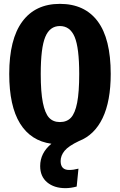

<svg xmlns="http://www.w3.org/2000/svg" viewBox="-20 -730 621 994"><path d="M553.2 -347.2Q553.2 -206.1 511.2 -118.7Q469.2 -31.2 389.2 0Q334.5 25.9 314.2 50.8Q293.9 75.7 293.9 104Q293.9 149.9 337.9 149.9Q360.8 149.9 386.2 143.1L377 235.8Q346.2 244.1 318.8 244.1Q260.3 244.1 224.1 213.9Q188 183.6 188 129.9Q188 62 246.1 14.2Q139.6 -0.5 83.7 -90.8Q27.8 -181.2 27.8 -347.2Q27.8 -526.9 95.5 -618.4Q163.1 -710 290 -710Q418 -710 485.6 -619.9Q553.2 -529.8 553.2 -347.2ZM290 -98.1Q326.2 -98.1 347.4 -120.8Q368.7 -143.6 379.4 -198.2Q390.1 -252.9 390.1 -347.2Q390.1 -482.4 366.5 -538.8Q342.8 -595.2 290 -595.2Q237.8 -595.2 214.4 -538.8Q190.9 -482.4 190.9 -347.2Q190.9 -253.4 201.9 -198.5Q212.9 -143.6 233.9 -120.8Q254.9 -98.1 290 -98.1Z"/></svg>

Font: Fira Sans Compressed
Style: Bold
Weight: 700
Width: 1
Designer: Carrois Corporate & Edenspiekermann AG
Foundry: Carrois Corporate GbR & Edenspiekermann AG
Version: Version 4.203;PS 004.203;hotconv 1.0.88;makeotf.lib2.5.64775